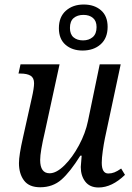

<svg xmlns="http://www.w3.org/2000/svg" viewBox="-20 -821 587 851"><path d="M338 -81Q338 -89 342 -131H336Q291 -59 252.5 -25Q214 9 158 9Q109 9 86.5 -21Q64 -51 64 -98Q64 -133 82 -212L121 -387Q131 -431 131 -452Q131 -476 115.5 -485.5Q100 -495 70 -495H62L71 -536H244L179 -237Q158 -148 158 -112Q158 -53 200 -53Q230 -53 265.5 -88Q301 -123 330 -177Q359 -231 370 -285L422 -536H515L445 -208Q440 -184 435.5 -152Q431 -120 431 -100Q431 -52 460 -52Q474 -52 487 -57Q500 -62 517 -74L534 -46Q476 10 417 10Q378 10 358 -16Q338 -42 338 -81ZM241 -696Q241 -746 272 -773.5Q303 -801 351 -801Q398 -801 427.5 -775.5Q457 -750 457 -702Q457 -652 426 -624.5Q395 -597 346 -597Q300 -597 270.5 -622.5Q241 -648 241 -696ZM408 -701Q408 -728 392 -741.5Q376 -755 350 -755Q323 -755 306.5 -741Q290 -727 290 -697Q290 -669 306 -655.5Q322 -642 348 -642Q374 -642 391 -656.5Q408 -671 408 -701Z"/></svg>

Font: Noto Serif Narrow
Style: Italic
Weight: 400
Width: 4
Italic angle: -12°
Designer: Monotype Design Team
Foundry: Monotype Imaging Inc.
Version: Version 1.001